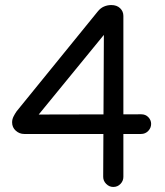

<svg xmlns="http://www.w3.org/2000/svg" viewBox="-20 -731 654 761"><path d="M429 10Q413 10 401 -2Q389 -14 389 -30L392 -658L432 -642L117 -257L100 -277L540 -278Q557 -278 568 -266.5Q579 -255 579 -240Q579 -224 567.5 -212Q556 -200 539 -200H76Q57 -200 42.5 -213Q28 -226 28 -246Q28 -258 33.5 -269Q39 -280 46 -290L367 -685Q378 -699 392 -705Q406 -711 421 -711Q443 -711 456 -698.5Q469 -686 469 -668V-30Q469 -14 457.5 -2Q446 10 429 10Z"/></svg>

Font: National Park
Style: Regular
Weight: 400
Designer: Andrea Herstowski, Ben Hoepner
Version: Version 1.009